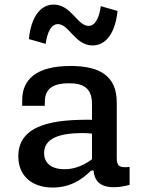

<svg xmlns="http://www.w3.org/2000/svg" viewBox="-20 -828 660 860"><path d="M295.5 -532.5C140 -532.5 79.5 -469.5 79.5 -380.5V-354H180.5L181 -375C181.5 -435.5 226 -455 287 -455C349 -455.5 392 -437 392 -362.5V-291.5C229 -293.5 62 -274 62 -128C62 -40.5 122.5 12 216 12C295 12 348.5 -24.5 388 -64H399C403 -22 424 10.5 490 10.5C511.5 10.5 535 7 560.5 0V-80.5C515.5 -75 503 -84 503 -119.5V-368.5C503 -490 425 -532.5 295.5 -532.5ZM220.5 -807.5C160.5 -807.5 119 -751.5 109.5 -653L184.5 -631.5C192 -686 210.5 -720 239.5 -720C289 -720 316.5 -624.5 394.5 -624.5C455 -624.5 496.5 -680.5 506.5 -779L431.5 -800.5C424 -745.5 405.5 -712 376.5 -712C326.5 -712 299 -807.5 220.5 -807.5ZM177.5 -142.5C177.5 -206 241.5 -232 350 -232C364 -232 378 -231 392 -229.5V-114.5C355.5 -88 316 -70 269 -70C212 -70 177.5 -96 177.5 -142.5Z"/></svg>

Font: Monaspace Neon Medium
Style: Regular
Weight: 500
Designer: Riley Cran & the Lettermatic Team
Foundry: Lettermatic
Version: Version 1.200 (Monaspace Neon)